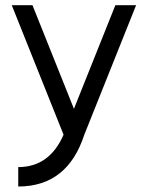

<svg xmlns="http://www.w3.org/2000/svg" viewBox="-20 -508 558 724"><path d="M24.4 -488.3H102.5L258.8 -97.7L415 -488.3H493.2L297.9 0Q234.4 195.3 48.8 195.3V122.1Q166.5 122.1 219.7 0Z"/></svg>

Font: Sanitrixie
Style: Regular
Weight: 400
Designer: Jayvee D. Enaguas (Grand Chaos)
Version: Version 1.1 - 6/9/2013